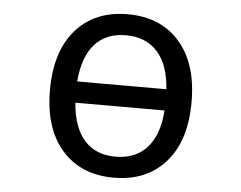

<svg xmlns="http://www.w3.org/2000/svg" viewBox="-53 -805 1105 880"><g transform="rotate(5 500.0 -365.0)"><path d="M295.9 -414.1H706.1Q698.2 -527.3 645 -585.9Q591.8 -644.5 500.5 -644.5Q409.2 -644.5 356.9 -585.9Q304.7 -527.3 295.9 -414.1ZM295.9 -316.4Q304.7 -203.1 356.9 -144.5Q409.2 -85.9 500.5 -85.9Q591.8 -85.9 645 -144.5Q698.2 -203.1 706.1 -316.4ZM262.7 -642.6Q349.6 -741.2 500.5 -741.2Q651.4 -741.2 738.8 -642.1Q826.2 -543 826.2 -365.2Q826.2 -187.5 738.8 -88.4Q651.4 10.7 500.5 10.7Q349.6 10.7 262.2 -88.4Q174.8 -187.5 174.8 -365.2Q174.8 -543 262.7 -642.6Z"/></g></svg>

Font: GenEi Gothic M SemiBold
Style: Regular
Weight: 500
Designer: o_tamon (Modified); [Source Han Sans]
Ryoko NISHIZUKA  (kana & ideographs); Paul D. Hunt (Latin, Greek & Cyrillic); Wenl
Version: Version 1.1a;Original Version 1.004